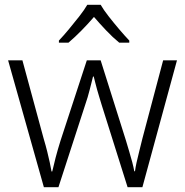

<svg xmlns="http://www.w3.org/2000/svg" viewBox="-20 -785 776 805"><path d="M406 -346Q401 -363 396 -379Q391 -395 387 -409.5Q383 -424 379.5 -438Q376 -452 373 -464H370Q367 -452 363.5 -438Q360 -424 356 -408.5Q352 -393 347.5 -377.5Q343 -362 337 -345L225 0H164L14 -532H74L163 -204Q172 -174 178 -149.5Q184 -125 188.5 -104.5Q193 -84 196 -66H199Q202 -78 205.5 -92.5Q209 -107 213 -123.5Q217 -140 222.5 -158Q228 -176 234 -196L344 -532H402L508 -196Q515 -172 522 -149Q529 -126 534.5 -105Q540 -84 543 -67H546Q548 -83 552.5 -103.5Q557 -124 563.5 -149.5Q570 -175 577 -204L664 -532H722L577 0H515ZM402 -765Q414 -744 435.5 -716.5Q457 -689 480 -662Q503 -635 522 -615V-606H480Q453 -628 425.5 -657Q398 -686 374 -714Q350 -686 322 -657.5Q294 -629 267 -606H227V-615Q246 -635 268.5 -662Q291 -689 312.5 -716.5Q334 -744 346 -765Z"/></svg>

Font: Noto Sans Georgian Light
Style: Regular
Weight: 300
Version: Version 2.002